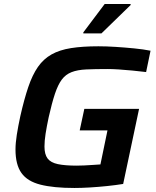

<svg xmlns="http://www.w3.org/2000/svg" viewBox="-20 -926 773 954"><path d="M350 8Q246 8 181 -8.5Q116 -25 86.5 -66.5Q57 -108 57 -183Q57 -215 63.5 -256.5Q70 -298 81 -349Q100 -433 120.5 -493.5Q141 -554 168.5 -593.5Q196 -633 236 -655.5Q276 -678 333 -687Q390 -696 469 -696Q509 -696 555.5 -693Q602 -690 647.5 -685.5Q693 -681 728 -674L706 -568Q673 -572 637 -575.5Q601 -579 569.5 -581Q538 -583 516 -583Q452 -583 408.5 -581Q365 -579 335.5 -567.5Q306 -556 287 -530.5Q268 -505 253 -460Q238 -415 222 -344Q212 -297 206.5 -261.5Q201 -226 201 -198Q201 -159 216.5 -138.5Q232 -118 267.5 -110.5Q303 -103 361 -103Q378 -103 399 -104Q420 -105 441.5 -106.5Q463 -108 479 -109L514 -278H376L399 -385H671L592 -12Q555 -6 511.5 -1.5Q468 3 426 5.5Q384 8 350 8ZM394 -760V-765L500 -906H629V-901L484 -760Z"/></svg>

Font: Saira SemiExpanded SemiBold
Style: Italic
Weight: 600
Width: 6
Italic angle: -12°
Designer: Hector Gatti with collaboration of the Omnibus-Type team
Foundry: Omnibus-Type
Version: Version 1.101